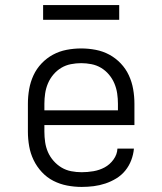

<svg xmlns="http://www.w3.org/2000/svg" viewBox="-20 -729 640 757"><path d="M302 8Q273 8 244.5 2.5Q216 -3 190.5 -16Q165 -29 145 -50.5Q125 -72 112.5 -98Q100 -124 95 -152.5Q90 -181 90 -210V-320Q90 -349 95 -377.5Q100 -406 112 -432Q124 -458 144 -479Q164 -500 189 -513.5Q214 -527 242.5 -532.5Q271 -538 300 -538Q329 -538 357.5 -532.5Q386 -527 411 -513.5Q436 -500 456 -479Q476 -458 488 -432Q500 -406 505 -377.5Q510 -349 510 -320V-236H155V-210Q155 -189 158 -168.5Q161 -148 169 -129.5Q177 -111 191 -95Q205 -79 222.5 -68.5Q240 -58 260.5 -54Q281 -50 302 -50Q325 -50 348.5 -54Q372 -58 392.5 -69Q413 -80 427.5 -100Q442 -120 443 -143H508Q506 -120 497.5 -97.5Q489 -75 474 -56.5Q459 -38 438.5 -25.5Q418 -13 395.5 -5.5Q373 2 349.5 5Q326 8 302 8ZM155 -294H445V-320Q445 -340 442 -360.5Q439 -381 431 -400Q423 -419 409.5 -435Q396 -451 378.5 -461.5Q361 -472 340.5 -476Q320 -480 300 -480Q280 -480 259.5 -476Q239 -472 221.5 -461.5Q204 -451 190.5 -435Q177 -419 169 -400Q161 -381 158 -360.5Q155 -340 155 -320ZM150 -651V-709H450V-651Z"/></svg>

Font: Iosevka Curly Slab LtEx
Style: Regular
Weight: 300
Width: 7
Monospace: yes
Designer: Belleve Invis
Foundry: Belleve Invis
Version: Version 11.1.0; ttfautohint (v1.8.3)